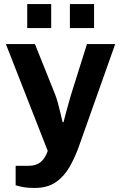

<svg xmlns="http://www.w3.org/2000/svg" viewBox="-20 -743 596 945"><path d="M151 182Q108 182 82.5 175.5Q57 169 57 169V73H122Q156 73 178.5 56Q201 39 215 0L9 -526H152L251 -279Q257 -264 263.5 -241Q270 -218 275.5 -195Q281 -172 284.5 -157Q288 -142 288 -142H293Q293 -142 296.5 -156.5Q300 -171 306 -193Q312 -215 318.5 -238Q325 -261 330 -278L408 -526H547L370 -27Q350 30 323 77.5Q296 125 255 153.5Q214 182 151 182ZM324 -605V-723H443V-605ZM114 -605V-723H232V-605Z"/></svg>

Font: Archivo VF Beta
Style: Regular
Weight: 400
Designer: Hector Gatti
Foundry: Omnibus-Type
Version: Version 1.002